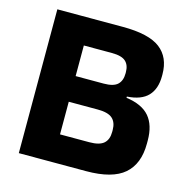

<svg xmlns="http://www.w3.org/2000/svg" viewBox="-97 -732 804 824"><g transform="rotate(15 305.0 -319.5)"><path d="M169.5 0V-123.5H338Q383 -123.5 402.2 -140.5Q421.5 -157.5 421.5 -191.5V-200Q421.5 -234 402.2 -251.2Q383 -268.5 336.5 -268.5H167V-382.5H332.5Q376 -382.5 394 -399.5Q412 -416.5 412 -449V-454Q412 -486 394 -502.2Q376 -518.5 332.5 -518.5H166.5V-639H349Q465 -639 515.5 -600.2Q566 -561.5 566 -486V-478.5Q566 -421.5 536.2 -390Q506.5 -358.5 443 -354.5V-349Q513.5 -339.5 546 -301.5Q578.5 -263.5 578.5 -195V-181.5Q578.5 -91.5 525.8 -45.8Q473 0 357 0ZM58 0V-639H208V0Z"/></g></svg>

Font: Anek Bangla Medium
Style: Bold
Weight: 700
Version: Version 1.003